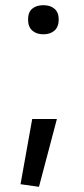

<svg xmlns="http://www.w3.org/2000/svg" viewBox="-20 -564 323 739"><path d="M59 145 104 -106H199L130 155ZM147 -432Q120 -432 104 -446.5Q88 -461 88 -489Q88 -517 104 -530.5Q120 -544 147 -544Q174 -544 190 -530Q206 -516 206 -489Q206 -461 190 -446.5Q174 -432 147 -432Z"/></svg>

Font: Encode Sans Wide
Style: Regular
Weight: 400
Designer: Pablo Impallari, Andres Torresi
Foundry: Pablo Impallari, Andres Torresi
Version: Version 1.000; ttfautohint (v1.00) -l 8 -r 50 -G 200 -x 14 -